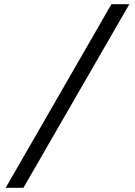

<svg xmlns="http://www.w3.org/2000/svg" viewBox="-20 -730 640 910"><path d="M7 160 508 -710H593L91 160Z"/></svg>

Font: Source Code Pro ExtraLight Medium
Style: Italic
Weight: 500
Italic angle: -11°
Monospace: yes
Version: Version 1.016;hotconv 1.0.116;makeotfexe 2.5.65601